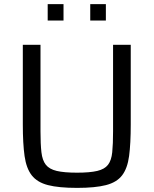

<svg xmlns="http://www.w3.org/2000/svg" viewBox="-20 -906 748 934"><path d="M355 8Q266 8 213.5 -5.5Q161 -19 134.5 -53Q108 -87 99.5 -147Q91 -207 91 -301V-688H177V-267Q177 -205 181.5 -165.5Q186 -126 203 -104.5Q220 -83 256 -74.5Q292 -66 355 -66Q417 -66 453 -74.5Q489 -83 505.5 -104.5Q522 -126 526 -165.5Q530 -205 530 -267V-688H616V-301Q616 -207 608 -147Q600 -87 574 -53Q548 -19 495.5 -5.5Q443 8 355 8ZM212 -806V-886H289V-806ZM419 -806V-886H495V-806Z"/></svg>

Font: Saira
Style: Regular
Weight: 400
Designer: Hector Gatti with collaboration of the Omnibus-Type team
Foundry: Omnibus-Type
Version: Version 1.100; ttfautohint (v1.8.3)